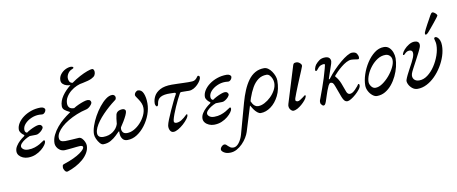

<svg xmlns="http://www.w3.org/2000/svg" viewBox="-82 -1094 4160 1747"><g transform="rotate(-10 1998.5 -221.0)"><path d="M104 14Q80 14 58 4.5Q36 -5 22.5 -21.5Q9 -38 9 -59Q9 -84 24 -107.5Q39 -131 59 -149.5Q79 -168 94 -178Q102 -183 105 -187.5Q108 -192 102 -196Q89 -204 77 -219.5Q65 -235 65 -251Q65 -280 83 -309Q101 -338 132.5 -361.5Q164 -385 205.5 -399.5Q247 -414 294 -414Q311 -414 322.5 -406.5Q334 -399 334 -389Q334 -380 329 -371Q324 -362 316 -356Q308 -350 300 -350Q295 -350 287 -351Q279 -352 270 -352Q232 -352 196 -336Q160 -320 137 -294.5Q114 -269 114 -240Q114 -229 119.5 -220Q125 -211 135 -211Q148 -221 170 -232.5Q192 -244 214.5 -252.5Q237 -261 251 -261Q266 -261 274 -252.5Q282 -244 282 -236Q282 -225 269.5 -211Q257 -197 241 -187Q225 -177 213 -177Q199 -177 185 -176.5Q171 -176 153 -176Q131 -168 109 -154.5Q87 -141 72.5 -125.5Q58 -110 58 -96Q58 -82 74 -69.5Q90 -57 119 -57Q152 -57 179 -66Q206 -75 226 -86.5Q246 -98 258 -107Q270 -116 272 -116Q281 -116 281 -102Q281 -91 268 -72Q255 -53 231 -33Q207 -13 175 0.5Q143 14 104 14Z M439 201Q423 206 411.5 189.5Q400 173 400 157Q400 149 402 141Q404 133 414 130Q469 112 507 94Q545 76 568.5 59.5Q592 43 603 30Q614 17 614 8Q614 0 606.5 -3.5Q599 -7 589 -7Q582 -7 571.5 -6Q561 -5 549 -4Q537 -3 523 -1Q499 1 477.5 3.5Q456 6 444 6Q419 6 400.5 -6.5Q382 -19 372.5 -37Q363 -55 363 -71Q363 -110 381 -147Q399 -184 426.5 -216.5Q454 -249 484.5 -274.5Q515 -300 539 -316Q547 -321 551 -324.5Q555 -328 544 -332Q521 -343 504 -356.5Q487 -370 487 -393Q487 -417 495.5 -440.5Q504 -464 519.5 -486.5Q535 -509 555 -529.5Q575 -550 598 -568Q582 -568 562.5 -573.5Q543 -579 529 -592.5Q515 -606 515 -627Q515 -657 533.5 -681Q552 -705 579 -718.5Q606 -732 632 -732Q637 -732 644.5 -729Q652 -726 652 -721Q652 -717 649.5 -714.5Q647 -712 637 -708Q613 -699 599 -677.5Q585 -656 585 -635Q585 -616 593.5 -602Q602 -588 621 -585Q660 -613 699.5 -634Q739 -655 771 -666.5Q803 -678 817 -678Q826 -678 831 -669Q836 -660 836 -648Q836 -632 828 -618Q820 -604 794 -591.5Q768 -579 712 -568Q685 -565 655 -552Q625 -539 598.5 -517.5Q572 -496 555 -468Q538 -440 538 -408Q538 -384 551.5 -370Q565 -356 595 -356Q615 -369 640.5 -380.5Q666 -392 689.5 -399.5Q713 -407 726 -407Q743 -407 750.5 -399Q758 -391 758 -380Q758 -372 749 -360Q740 -348 727.5 -338.5Q715 -329 704 -326Q655 -315 611 -297Q567 -279 530 -257Q493 -235 466.5 -211Q440 -187 425 -162.5Q410 -138 410 -116Q410 -93 423.5 -84Q437 -75 463 -75Q469 -75 489.5 -76Q510 -77 529 -78Q547 -79 566 -80.5Q585 -82 591 -82Q606 -82 619.5 -68Q633 -54 641 -35Q649 -16 649 -2Q649 33 630.5 65Q612 97 581 123.5Q550 150 513 169.5Q476 189 439 201Z M799 14Q784 14 768.5 -4Q753 -22 742 -46.5Q731 -71 731 -91Q731 -123 745 -165Q759 -207 783 -250.5Q807 -294 836.5 -331Q866 -368 896.5 -391Q927 -414 955 -414Q963 -414 969.5 -410.5Q976 -407 980 -400.5Q984 -394 984 -385Q984 -378 981.5 -372Q979 -366 967 -358Q940 -338 911 -312.5Q882 -287 855 -259Q828 -231 806.5 -202Q785 -173 772.5 -146Q760 -119 760 -96Q760 -74 773.5 -63Q787 -52 812 -52Q864 -52 901.5 -79Q939 -106 952 -147Q954 -173 957 -195Q960 -217 964 -233Q968 -246 977 -254Q986 -262 999 -266Q1012 -270 1026 -270Q1038 -270 1046 -263.5Q1054 -257 1054 -248Q1054 -234 1042.5 -209.5Q1031 -185 1015 -158.5Q999 -132 984 -110Q978 -87 989.5 -68Q1001 -49 1030 -49Q1063 -49 1095.5 -67Q1128 -85 1155.5 -115Q1183 -145 1199.5 -180Q1216 -215 1216 -249Q1216 -272 1207 -293Q1198 -314 1187 -330Q1177 -346 1168.5 -357.5Q1160 -369 1160 -376Q1160 -387 1166 -395.5Q1172 -404 1180 -409Q1188 -414 1193 -414Q1228 -414 1243.5 -375.5Q1259 -337 1259 -284Q1259 -233 1240 -181Q1221 -129 1187.5 -84.5Q1154 -40 1112 -13Q1070 14 1023 14Q995 14 981 -2.5Q967 -19 963.5 -39.5Q960 -60 962 -72Q963 -76 960 -76.5Q957 -77 953 -73Q944 -64 922.5 -43Q901 -22 870 -4Q839 14 799 14Z M1449 14Q1427 14 1416.5 -7Q1406 -28 1410 -53Q1413 -70 1427 -105.5Q1441 -141 1460 -182.5Q1479 -224 1497 -261.5Q1515 -299 1527 -319Q1532 -327 1527.5 -331Q1523 -335 1518 -335L1479 -336Q1421 -338 1389.5 -321Q1358 -304 1353 -259Q1352 -252 1348.5 -246.5Q1345 -241 1339 -241Q1334 -241 1329 -250.5Q1324 -260 1324 -270Q1324 -304 1341 -336.5Q1358 -369 1398 -390.5Q1438 -412 1506 -412Q1525 -412 1556.5 -411Q1588 -410 1617.5 -409Q1647 -408 1659 -408Q1679 -408 1696.5 -409Q1714 -410 1726 -420Q1736 -428 1743.5 -439Q1751 -450 1754 -450Q1762 -450 1766 -446Q1770 -442 1770 -434Q1770 -421 1759.5 -403.5Q1749 -386 1732 -369Q1715 -352 1694 -341Q1673 -330 1651 -330Q1645 -330 1630 -330.5Q1615 -331 1600 -331Q1585 -331 1577 -331Q1571 -331 1565 -320Q1553 -299 1538.5 -269.5Q1524 -240 1509.5 -207Q1495 -174 1484 -144.5Q1473 -115 1468 -94Q1464 -76 1470 -69.5Q1476 -63 1488 -63Q1512 -63 1536.5 -78Q1561 -93 1589 -121Q1590 -122 1591 -122.5Q1592 -123 1593 -123Q1599 -123 1599 -118Q1599 -102 1582.5 -80Q1566 -58 1542 -36.5Q1518 -15 1492.5 -0.5Q1467 14 1449 14Z M1823 14Q1799 14 1777 4.5Q1755 -5 1741.5 -21.5Q1728 -38 1728 -59Q1728 -84 1743 -107.5Q1758 -131 1778 -149.5Q1798 -168 1813 -178Q1821 -183 1824 -187.5Q1827 -192 1821 -196Q1808 -204 1796 -219.5Q1784 -235 1784 -251Q1784 -280 1802 -309Q1820 -338 1851.5 -361.5Q1883 -385 1924.5 -399.5Q1966 -414 2013 -414Q2030 -414 2041.5 -406.5Q2053 -399 2053 -389Q2053 -380 2048 -371Q2043 -362 2035 -356Q2027 -350 2019 -350Q2014 -350 2006 -351Q1998 -352 1989 -352Q1951 -352 1915 -336Q1879 -320 1856 -294.5Q1833 -269 1833 -240Q1833 -229 1838.5 -220Q1844 -211 1854 -211Q1867 -221 1889 -232.5Q1911 -244 1933.5 -252.5Q1956 -261 1970 -261Q1985 -261 1993 -252.5Q2001 -244 2001 -236Q2001 -225 1988.5 -211Q1976 -197 1960 -187Q1944 -177 1932 -177Q1918 -177 1904 -176.5Q1890 -176 1872 -176Q1850 -168 1828 -154.5Q1806 -141 1791.5 -125.5Q1777 -110 1777 -96Q1777 -82 1793 -69.5Q1809 -57 1838 -57Q1871 -57 1898 -66Q1925 -75 1945 -86.5Q1965 -98 1977 -107Q1989 -116 1991 -116Q2000 -116 2000 -102Q2000 -91 1987 -72Q1974 -53 1950 -33Q1926 -13 1894 0.5Q1862 14 1823 14Z M1922 290Q1887 290 1865.5 275.5Q1844 261 1844 247Q1844 238 1850 229Q1856 220 1865 213.5Q1874 207 1883 207Q1892 207 1899.5 213Q1907 219 1914 227Q1922 235 1933 242Q1944 249 1961 249Q1988 249 2012 218.5Q2036 188 2048 145L2126 -138Q2142 -196 2163 -246Q2184 -296 2211.5 -334Q2239 -372 2275.5 -393Q2312 -414 2359 -414Q2378 -414 2396 -401.5Q2414 -389 2428 -368.5Q2442 -348 2450.5 -325.5Q2459 -303 2459 -283Q2459 -202 2429 -142.5Q2399 -83 2353.5 -50Q2308 -17 2260 -17Q2245 -17 2228.5 -30.5Q2212 -44 2197.5 -65Q2183 -86 2172 -106L2186 -139Q2190 -130 2197.5 -116.5Q2205 -103 2218 -93Q2231 -83 2248 -83Q2276 -83 2307 -99Q2338 -115 2365.5 -141.5Q2393 -168 2410.5 -200.5Q2428 -233 2428 -266Q2428 -286 2420 -305.5Q2412 -325 2399.5 -338Q2387 -351 2371 -351Q2326 -351 2293 -326.5Q2260 -302 2236.5 -261Q2213 -220 2195 -168L2103 131Q2096 153 2079.5 180.5Q2063 208 2038.5 233Q2014 258 1984.5 274Q1955 290 1922 290Z M2554 14Q2549 14 2541.5 9Q2534 4 2527.5 -5Q2521 -14 2518.5 -26.5Q2516 -39 2521 -55L2626 -396Q2630 -407 2636 -411Q2642 -415 2659 -415Q2670 -415 2681 -408Q2692 -401 2699 -391.5Q2706 -382 2703 -372Q2699 -360 2688 -333.5Q2677 -307 2663 -274Q2649 -241 2635 -206.5Q2621 -172 2609.5 -142.5Q2598 -113 2592 -95Q2586 -76 2593 -70Q2600 -64 2610 -64Q2620 -64 2635 -73.5Q2650 -83 2662 -92Q2670 -98 2675.5 -102.5Q2681 -107 2682 -107Q2693 -107 2687 -91Q2683 -78 2668.5 -60.5Q2654 -43 2634.5 -26Q2615 -9 2594 2.5Q2573 14 2554 14Z M2834 15Q2829 15 2823 10Q2817 5 2812.5 -2Q2808 -9 2808 -15Q2808 -26 2808 -29.5Q2808 -33 2810 -38Q2812 -43 2817 -56Q2834 -101 2849.5 -145Q2865 -189 2878.5 -231Q2892 -273 2902 -312Q2908 -334 2910 -345Q2912 -356 2902 -356Q2887 -356 2870.5 -349Q2854 -342 2830 -310Q2826 -306 2820 -307Q2814 -308 2814 -315Q2814 -321 2816.5 -330.5Q2819 -340 2823.5 -349.5Q2828 -359 2832 -364Q2849 -385 2870 -399.5Q2891 -414 2925 -414Q2943 -414 2955 -406.5Q2967 -399 2971 -384Q2975 -369 2968 -348L2925 -221Q2921 -210 2925.5 -211Q2930 -212 2934 -217Q2961 -253 2994.5 -288Q3028 -323 3062 -351.5Q3096 -380 3125 -397Q3154 -414 3172 -414Q3205 -414 3216.5 -394.5Q3228 -375 3227 -360Q3227 -345 3216 -345Q3211 -345 3203 -346.5Q3195 -348 3186 -349Q3178 -350 3170 -351Q3162 -352 3154 -352Q3133 -352 3108.5 -339Q3084 -326 3060 -306.5Q3036 -287 3017 -268Q2998 -249 2988 -237Q2984 -233 2983.5 -230.5Q2983 -228 2985 -226Q3012 -196 3028.5 -154.5Q3045 -113 3059 -72Q3063 -62 3070.5 -55Q3078 -48 3088 -48Q3101 -48 3113.5 -55.5Q3126 -63 3139.5 -76.5Q3153 -90 3166 -106Q3172 -114 3174.5 -118.5Q3177 -123 3181 -123Q3184 -123 3186.5 -120Q3189 -117 3189 -109Q3189 -93 3173 -72.5Q3157 -52 3134.5 -32Q3112 -12 3090 1Q3068 14 3056 14Q3040 14 3029 3Q3018 -8 3008 -34L2970 -137Q2961 -162 2953.5 -170Q2946 -178 2932 -178Q2926 -178 2920 -170.5Q2914 -163 2910 -155Q2890 -110 2880.5 -78Q2871 -46 2860 -16Q2854 0 2848.5 7.5Q2843 15 2834 15Z M3328 14Q3308 14 3287 -3Q3266 -20 3252.5 -46Q3239 -72 3239 -99Q3239 -146 3257 -200.5Q3275 -255 3306.5 -303.5Q3338 -352 3378.5 -383Q3419 -414 3465 -414Q3495 -414 3514.5 -396Q3534 -378 3544 -350.5Q3554 -323 3554 -296Q3554 -260 3544 -218Q3534 -176 3514.5 -135Q3495 -94 3467.5 -60.5Q3440 -27 3405 -6.5Q3370 14 3328 14ZM3328 -62Q3359 -62 3393.5 -85.5Q3428 -109 3458.5 -145Q3489 -181 3507.5 -219.5Q3526 -258 3524 -287Q3523 -309 3507 -325Q3491 -341 3467 -341Q3428 -341 3393.5 -319Q3359 -297 3331.5 -262.5Q3304 -228 3289 -191Q3274 -154 3274 -124Q3275 -102 3290.5 -82Q3306 -62 3328 -62Z M3704 14Q3676 14 3654.5 -4Q3633 -22 3623 -44.5Q3613 -67 3617 -82Q3623 -101 3635.5 -126.5Q3648 -152 3663 -179.5Q3678 -207 3691 -232Q3704 -257 3710 -273Q3722 -304 3717.5 -323Q3713 -342 3689 -342Q3674 -342 3662.5 -334.5Q3651 -327 3644 -319Q3637 -311 3633 -311Q3628 -311 3626.5 -313.5Q3625 -316 3627 -323Q3632 -339 3651 -360.5Q3670 -382 3696.5 -398Q3723 -414 3748 -414Q3768 -414 3778.5 -406.5Q3789 -399 3791.5 -386.5Q3794 -374 3789 -358Q3782 -339 3765.5 -306.5Q3749 -274 3730 -238.5Q3711 -203 3695.5 -173.5Q3680 -144 3676 -131Q3667 -100 3683 -79.5Q3699 -59 3732 -59Q3772 -59 3809.5 -87Q3847 -115 3876.5 -159.5Q3906 -204 3923.5 -254.5Q3941 -305 3941 -350Q3941 -370 3937 -382.5Q3933 -395 3931 -408Q3930 -413 3934.5 -417.5Q3939 -422 3942 -422Q3953 -422 3964 -412Q3975 -402 3982.5 -383Q3990 -364 3990 -336Q3990 -289 3974 -240Q3958 -191 3930 -145.5Q3902 -100 3866 -64Q3830 -28 3788.5 -7Q3747 14 3704 14ZM3863 -459Q3855 -459 3855.5 -467Q3856 -475 3857 -479Q3861 -490 3870.5 -509Q3880 -528 3892 -550Q3904 -572 3915 -591.5Q3926 -611 3932 -623Q3937 -633 3943.5 -640.5Q3950 -648 3957 -648Q3962 -648 3971.5 -642Q3981 -636 3988.5 -627.5Q3996 -619 3996 -611Q3996 -609 3983 -592Q3970 -575 3951 -551.5Q3932 -528 3914 -506.5Q3896 -485 3886 -474Q3881 -469 3875 -464Q3869 -459 3863 -459Z"/></g></svg>

Font: EB Garamond
Style: Italic
Weight: 400
Italic angle: -17.2°
Designer: Georg Duffner and Octavio Pardo
Foundry: Georg Duffner
Version: Version 1.001